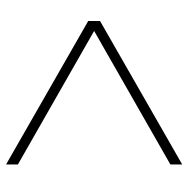

<svg xmlns="http://www.w3.org/2000/svg" viewBox="-14 -604 606 617"><g transform="rotate(90 288.5 -296.0)"><path d="M48 -277V-315L509 -579V-541L80 -296L509 -51V-13Z"/></g></svg>

Font: Bai Jamjuree ExtraLight
Style: Regular
Weight: 275
Designer: Katatrad Aksorn Co.,Ltd.
Foundry: Cadson Demak Co.,Ltd.
Version: Version 1.000; ttfautohint (v1.6)